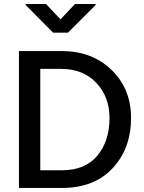

<svg xmlns="http://www.w3.org/2000/svg" viewBox="-20 -925 707 945"><path d="M178.2 -86.9V-585.9H280.8Q389.2 -585.9 454.1 -517.1Q519 -448.2 519 -344.2Q519 -231 459.2 -158.9Q399.4 -86.9 284.2 -86.9ZM73.2 -673.8V0H285.2Q443.8 0 534.4 -97.2Q625 -194.3 625 -344.2Q625 -487.8 529.1 -580.8Q433.1 -673.8 283.2 -673.8ZM277.8 -829.6 206.5 -905.3H106V-900.9L241.2 -764.2H314.5L450.7 -900.4V-905.3H349.1Z"/></svg>

Font: FAU Chimera Medium
Style: Regular
Weight: 500
Version: Version 1.002;hotconv 1.0.117;makeotfexe 2.5.65602